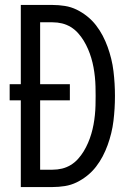

<svg xmlns="http://www.w3.org/2000/svg" viewBox="-20 -755 540 775"><path d="M64 0V-350H19V-415H64V-735H192Q217 -735 242 -731Q267 -727 289.5 -716Q312 -705 332 -689Q352 -673 367.5 -653Q383 -633 394.5 -611Q406 -589 414.5 -565.5Q423 -542 429 -517.5Q435 -493 438 -468Q441 -443 442.5 -418Q444 -393 444 -368Q444 -342 442.5 -317Q441 -292 438 -267Q435 -242 429 -217.5Q423 -193 414.5 -169.5Q406 -146 394.5 -124Q383 -102 367.5 -82Q352 -62 332 -46Q312 -30 289.5 -19Q267 -8 242 -4Q217 0 192 0ZM192 -70Q212 -70 230.5 -74.5Q249 -79 265.5 -89Q282 -99 295 -113.5Q308 -128 318 -144.5Q328 -161 335.5 -178.5Q343 -196 348.5 -214.5Q354 -233 357.5 -252Q361 -271 363 -290.5Q365 -310 365.5 -329Q366 -348 366 -368Q366 -387 365.5 -406Q365 -425 363 -444.5Q361 -464 357.5 -483Q354 -502 348.5 -520.5Q343 -539 335.5 -556.5Q328 -574 318 -590.5Q308 -607 295 -621.5Q282 -636 265.5 -646Q249 -656 230.5 -660.5Q212 -665 192 -665H142V-415H262V-350H142V-70Z"/></svg>

Font: Iosevka Julsh Curly
Style: Regular
Weight: 400
Designer: Belleve Invis
Foundry: Belleve Invis
Version: Version 15.0.2; ttfautohint (v1.8.4)